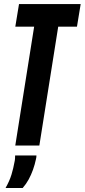

<svg xmlns="http://www.w3.org/2000/svg" viewBox="-20 -720 419 950"><path d="M360.8 -587.9H268L174.7 0H55.6L148.9 -587.9H55.7L74.1 -700H379.2ZM54.8 49.2H160.3Q160.3 53.4 159.8 57.9Q159.3 62.4 158 67.2Q152.2 94.8 143.1 120.2Q133.9 145.7 121.7 168.1Q109.5 190.5 92.2 210.2H7.4Q27.1 175.8 36.8 143.9Q46.4 112.1 51.8 81.2Q53.8 73.2 54.3 64.7Q54.8 56.2 54.8 49.2Z"/></svg>

Font: Georama ExtraCondensed Thin
Style: Italic
Weight: 100
Width: 2
Italic angle: -9°
Designer: Jean-Baptiste Levee
Foundry: Production Type
Version: Version 1.001